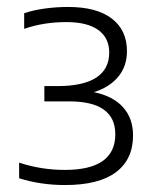

<svg xmlns="http://www.w3.org/2000/svg" viewBox="-20 -458 443 552"><path d="M362.5 -68.5Q362.5 0 313.5 37Q264.5 74 167 74Q96.5 74 35 54.5V9.5Q98 30.5 166.5 30.5Q311.5 30.5 311.5 -72Q311.5 -166.5 179 -166.5H107.5V-210.5H145.5Q219 -210.5 256.5 -234.8Q294 -259 294 -307Q294 -349 262.5 -371.8Q231 -394.5 171 -394.5Q105 -394.5 49.5 -375V-420Q76 -429 109 -433.5Q142 -438 176 -438Q257.5 -438 301.2 -404.8Q345 -371.5 345 -311Q345 -267.5 319.8 -237.2Q294.5 -207 250 -193Q304.5 -182 333.5 -150Q362.5 -118 362.5 -68.5Z"/></svg>

Font: Encode Sans Semi Expanded Light
Style: Regular
Weight: 300
Width: 6
Designer: Multiple Designers
Foundry: Impallari Type
Version: Version 2.000